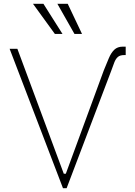

<svg xmlns="http://www.w3.org/2000/svg" viewBox="-20 -982 706 1002"><path d="M521.7 -614.7Q536.2 -650.6 548.1 -678.6Q560 -706.7 576.7 -722.7Q593.4 -738.6 621.1 -738.6H636V-694.6H628.2Q606.2 -694.6 594.8 -684.5Q583.5 -674.4 576.3 -655.5Q569.2 -636.7 559.3 -609.4L327.8 0H308.6L30.2 -727.3H70.7L312.9 -75.3H323.5ZM266.3 -805 152.3 -962H206.7L306.1 -805ZM368.6 -805 279.5 -962H333.5L408 -805Z"/></svg>

Font: Inter Extra Light BETA
Style: Regular
Weight: 200
Designer: Rasmus Andersson
Foundry: rsms
Version: Version 3.011;git-f93a4a705